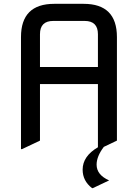

<svg xmlns="http://www.w3.org/2000/svg" viewBox="-20 -757 709 987"><path d="M92.8 9.8H87.9V-566.4Q87.9 -737.3 258.8 -737.3Q258.8 -737.3 410.2 -737.3Q581.1 -737.3 581.1 -566.4V-34.2L513.7 -2Q476.6 46.9 476.6 89.4Q476.6 142.1 541 170.4L457.5 210H453.1Q404.8 172.9 404.8 115.2Q404.8 45.9 483.4 0V-324.7H185.5V-34.2ZM185.5 -412.6H483.4V-581.1Q483.4 -649.4 415 -649.4H253.9Q185.5 -649.4 185.5 -581.1Z"/></svg>

Font: Nova Square
Style: Book
Weight: 400
Designer: Wojciech Kalinowski "wmk69" (wmk69@o2.pl)
Foundry: Wojciech Kalinowski "wmk69" (wmk69@o2.pl)
Version: Version 3.1.0; 2021-05-23